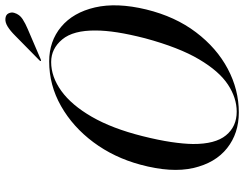

<svg xmlns="http://www.w3.org/2000/svg" viewBox="-119 -799 928 730"><g transform="rotate(-90 345.0 -434.0)"><path d="M476.5 -711Q553.5 -711 608 -665.5Q662.5 -620 681.8 -537Q701 -454 674 -342Q647 -231.5 587.2 -152.8Q527.5 -74 448.2 -32Q369 10 282.5 10Q203 10 146.8 -34.5Q90.5 -79 71.2 -162.8Q52 -246.5 84 -364.5Q111 -464.5 169.2 -542.8Q227.5 -621 306.8 -666Q386 -711 476.5 -711ZM285.5 2Q337.5 2 388.2 -31.2Q439 -64.5 484.2 -140.8Q529.5 -217 564.5 -346.5Q579.5 -405 586.8 -451.5Q594 -498 594 -533.5Q595 -619.5 560 -661.5Q525 -703.5 474 -703.5Q418 -703.5 364.2 -664.8Q310.5 -626 266 -549Q221.5 -472 192.5 -356.5Q177 -294.5 170 -247.2Q163 -200 162.5 -164.5Q162 -79.5 195.5 -38.8Q229 2 285.5 2ZM574.5 -840.5Q593 -859 608.8 -868.8Q624.5 -878.5 638.5 -877.5Q654 -876.5 659.2 -865.5Q664.5 -854.5 661 -843.5Q655 -823.5 637.5 -812.2Q620 -801 599.5 -792.5L484 -743Q479 -741 478 -743Q477.5 -745.5 481 -748.5Z"/></g></svg>

Font: Fraunces 144pt
Style: Italic
Weight: 400
Italic angle: -16°
Version: Version 1.000;[b76b70a41]